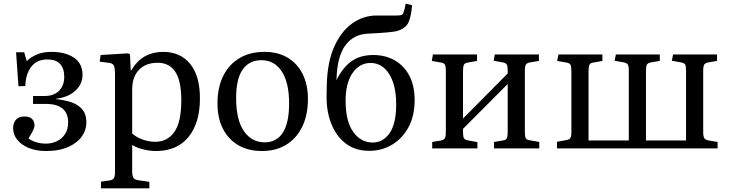

<svg xmlns="http://www.w3.org/2000/svg" viewBox="-20 -804 3954 1040"><path d="M228 14Q176 14 136 -2.5Q96 -19 73.5 -47Q51 -75 51 -110Q51 -136 65.5 -154.5Q80 -173 112 -173Q142 -173 154.5 -159Q167 -145 167 -125Q167 -104 134 -54Q174 -26 230 -26Q259 -26 286.5 -38.5Q314 -51 331.5 -76.5Q349 -102 349 -142Q349 -191 318.5 -216Q288 -241 231 -241H159V-284H222Q272 -284 300 -312.5Q328 -341 328 -388Q328 -433 305.5 -457.5Q283 -482 237 -482Q179 -482 149 -442Q119 -402 117 -338L80 -337L67 -521H111L125 -473Q145 -494 179 -508.5Q213 -523 259 -523Q334 -523 380.5 -491.5Q427 -460 427 -399Q427 -348 388 -312.5Q349 -277 284 -269V-267Q324 -263 362 -251.5Q400 -240 424 -213.5Q448 -187 448 -140Q448 -101 424 -66Q400 -31 351 -8.5Q302 14 228 14Z M527 216V180L575 173Q590 171 596.5 161.5Q603 152 603 126V-400Q603 -438 596 -450Q589 -462 567 -464L520 -470L525 -506L673 -515L684 -510L688 -423H691Q723 -476 766 -499.5Q809 -523 864 -523Q957 -523 1010 -458Q1063 -393 1063 -271Q1063 -138 1001 -62Q939 14 825 14Q791 14 755 5Q719 -4 696 -19V124Q696 149 702.5 159Q709 169 728 172L789 181V216ZM821 -36Q887 -36 924.5 -89.5Q962 -143 962 -260Q962 -366 929.5 -415Q897 -464 834 -464Q769 -464 732.5 -425.5Q696 -387 696 -320V-81Q716 -62 750.5 -49Q785 -36 821 -36Z M1399 14Q1325 14 1271 -17.5Q1217 -49 1187.5 -106.5Q1158 -164 1158 -243Q1158 -330 1189 -392.5Q1220 -455 1277 -489Q1334 -523 1413 -523Q1485 -523 1537.5 -492Q1590 -461 1619 -403.5Q1648 -346 1648 -268Q1648 -182 1617.5 -118.5Q1587 -55 1531 -20.5Q1475 14 1399 14ZM1414 -33Q1478 -33 1512 -85.5Q1546 -138 1546 -244Q1546 -357 1506 -417.5Q1466 -478 1396 -478Q1330 -478 1294.5 -427.5Q1259 -377 1259 -273Q1259 -155 1301 -94Q1343 -33 1414 -33Z M1981 13Q1903 13 1851 -28Q1799 -69 1773 -137.5Q1747 -206 1749 -290L1750 -343Q1753 -469 1791 -552.5Q1829 -636 1889 -678Q1949 -720 2020 -720H2130Q2149 -720 2156 -723.5Q2163 -727 2166 -737Q2169 -746 2172.5 -759.5Q2176 -773 2177 -784L2212 -776Q2208 -718 2193 -683.5Q2178 -649 2127 -635Q2113 -632 2078 -628.5Q2043 -625 1976 -622Q1896 -619 1851.5 -559.5Q1807 -500 1803 -379L1802 -369Q1836 -438 1883.5 -472Q1931 -506 2002 -506Q2067 -506 2117.5 -477.5Q2168 -449 2197 -394.5Q2226 -340 2226 -262Q2226 -177 2193 -115.5Q2160 -54 2104 -20.5Q2048 13 1981 13ZM1999 -32Q2055 -32 2090.5 -83Q2126 -134 2126 -239Q2126 -343 2088 -403Q2050 -463 1987 -463Q1928 -463 1890 -409Q1852 -355 1852 -258Q1852 -148 1893 -90Q1934 -32 1999 -32Z M2321 0V-35L2369 -43Q2385 -46 2390 -55.5Q2395 -65 2395 -91V-420Q2395 -445 2390 -453.5Q2385 -462 2370 -465L2319 -474L2325 -509H2564V-474L2514 -465Q2498 -463 2493 -453.5Q2488 -444 2488 -419V-162L2730 -406V-423Q2730 -446 2725 -454.5Q2720 -463 2704 -466L2654 -475L2660 -509H2899V-474L2851 -466Q2834 -463 2828.5 -454Q2823 -445 2823 -420V-86Q2823 -63 2828.5 -54.5Q2834 -46 2850 -44L2901 -35V0H2656V-35L2703 -43Q2720 -45 2725 -54.5Q2730 -64 2730 -89V-349L2488 -106V-87Q2488 -64 2493 -55.5Q2498 -47 2513 -44L2566 -34V0Z M2997 0V-36L3046 -45Q3062 -47 3068.5 -55.5Q3075 -64 3075 -85V-420Q3075 -445 3070 -453.5Q3065 -462 3049 -465L2998 -474L3005 -509H3243V-474L3193 -465Q3178 -463 3173 -453.5Q3168 -444 3168 -419V-43H3386V-423Q3386 -446 3380.5 -454.5Q3375 -463 3359 -466L3309 -475L3316 -509H3554V-474L3506 -466Q3489 -463 3484 -454Q3479 -445 3479 -420V-43H3696V-423Q3696 -446 3691 -454.5Q3686 -463 3669 -466L3619 -475L3626 -509H3864V-474L3817 -466Q3800 -463 3794.5 -454Q3789 -445 3789 -420V-89Q3789 -65 3795 -55.5Q3801 -46 3819 -43L3867 -35V0Z"/></svg>

Font: Literata 36pt
Style: Regular
Weight: 400
Designer: Latin by Veronika Burian and Jose Scaglione. Greek by Irene Vlachou. Cyrillic by Vera Evstafieva.
Foundry: TypeTogether
Version: Version 3.002